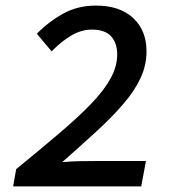

<svg xmlns="http://www.w3.org/2000/svg" viewBox="-20 -668 640 688"><path d="M27 0 38 -62Q125 -133 192 -190Q259 -247 305.5 -295Q352 -343 376 -386.5Q400 -430 400 -473Q400 -514 378 -538Q356 -562 309 -562Q272 -562 236 -541Q200 -520 165 -484L112 -547Q155 -591 207 -619.5Q259 -648 324 -648Q409 -648 457 -603.5Q505 -559 505 -484Q505 -434 483.5 -388Q462 -342 422 -295.5Q382 -249 326.5 -198Q271 -147 203 -87Q236 -90 266 -90.5Q296 -91 324 -91H503L486 0Z"/></svg>

Font: Source Code Pro SemiBold
Style: Italic
Weight: 600
Italic angle: -11°
Monospace: yes
Designer: Paul D. Hunt, Teo Tuominen
Foundry: Adobe Systems Incorporated
Version: Version 1.016;hotconv 1.0.116;makeotfexe 2.5.65601